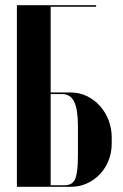

<svg xmlns="http://www.w3.org/2000/svg" viewBox="-20 -719 472 739"><path d="M253 -363Q285 -363 313.5 -349.5Q342 -336 363.5 -312.5Q385 -289 397.5 -257.5Q410 -226 410 -191V-167Q410 -132 398 -101.5Q386 -71 364.5 -48.5Q343 -26 314.5 -13Q286 0 253 0H45V-699H350V-693H175V-363ZM280 -234Q280 -298 265.5 -327.5Q251 -357 219 -357H175V-6H229Q259 -6 269.5 -30.5Q280 -55 280 -124Z"/></svg>

Font: Moniqa Black Display
Style: Regular
Weight: 900
Designer: Rajesh Rajput
Foundry: Rajesh Rajput
Version: Version 1.000